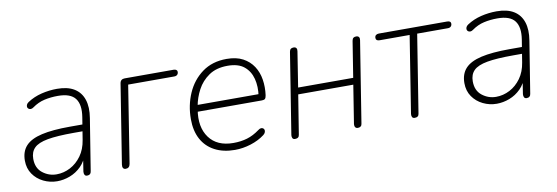

<svg xmlns="http://www.w3.org/2000/svg" viewBox="-44 -769 3058 1054"><g transform="rotate(-10 1485.0 -242.0)"><path d="M208 8Q168 8 132 -9.5Q96 -27 74 -59Q52 -91 52 -134Q52 -185 80.5 -216Q109 -247 170 -261Q231 -275 327 -275H408L402 -238H343Q250 -238 197 -228.5Q144 -219 121.5 -196.5Q99 -174 99 -136Q99 -84 133.5 -57Q168 -30 211 -30Q251 -30 287.5 -49Q324 -68 350 -104Q376 -140 384 -191L404 -315Q415 -383 388.5 -418Q362 -453 292 -453Q252 -453 216.5 -445Q181 -437 149 -414Q141 -408 133.5 -408Q126 -408 121 -412Q116 -416 115 -422Q114 -428 117 -435Q120 -442 129 -448Q164 -471 207 -481.5Q250 -492 294 -492Q353 -492 389.5 -469.5Q426 -447 440 -404.5Q454 -362 444 -302L398 -15Q397 -5 391 0.5Q385 6 375 6Q365 6 361 -1Q357 -8 358 -19L373 -116H383Q370 -74 342.5 -46.5Q315 -19 279.5 -5.5Q244 8 208 8Z M590 6Q580 6 575.5 -1Q571 -8 573 -21L643 -461Q645 -473 652 -478.5Q659 -484 670 -484H942Q952 -484 957.5 -480Q963 -476 963 -469Q963 -459 957 -453Q951 -447 940 -447H683L615 -17Q611 6 590 6Z M1199 8Q1134 8 1086.5 -17Q1039 -42 1014 -88.5Q989 -135 989 -200Q989 -277 1018 -343.5Q1047 -410 1103 -451Q1159 -492 1239 -492Q1293 -492 1329.5 -472.5Q1366 -453 1387.5 -420Q1409 -387 1415.5 -345Q1422 -303 1416 -259Q1414 -245 1409 -239.5Q1404 -234 1391 -234H1018L1024 -271H1396L1377 -259Q1385 -313 1373.5 -357Q1362 -401 1329.5 -427.5Q1297 -454 1238 -454Q1175 -454 1133.5 -425.5Q1092 -397 1069 -353.5Q1046 -310 1038 -264L1035 -246Q1019 -150 1062.5 -90.5Q1106 -31 1197 -31Q1239 -31 1274 -41.5Q1309 -52 1343 -77Q1352 -84 1359 -84.5Q1366 -85 1371 -81.5Q1376 -78 1377.5 -72Q1379 -66 1376 -58.5Q1373 -51 1365 -45Q1332 -20 1287.5 -6Q1243 8 1199 8Z M1534 6Q1524 6 1520 -0.5Q1516 -7 1517 -18L1589 -470Q1591 -481 1596.5 -485.5Q1602 -490 1612 -490Q1623 -490 1627.5 -483.5Q1632 -477 1630 -466L1599 -269H1906L1938 -470Q1940 -481 1945.5 -485.5Q1951 -490 1961 -490Q1972 -490 1976.5 -483.5Q1981 -477 1979 -466L1907 -14Q1906 -4 1900 1Q1894 6 1884 6Q1874 6 1869.5 -0.5Q1865 -7 1866 -18L1900 -232H1593L1558 -14Q1557 -4 1551 1Q1545 6 1534 6Z M2201 6Q2191 6 2187 -0.5Q2183 -7 2184 -18L2252 -447H2085Q2064 -447 2064 -463Q2064 -474 2070.5 -479Q2077 -484 2087 -484H2467Q2488 -484 2488 -469Q2488 -459 2482 -453Q2476 -447 2465 -447H2294L2225 -14Q2224 -4 2218 1Q2212 6 2201 6Z M2658 8Q2618 8 2582 -9.5Q2546 -27 2524 -59Q2502 -91 2502 -134Q2502 -185 2530.5 -216Q2559 -247 2620 -261Q2681 -275 2777 -275H2858L2852 -238H2793Q2700 -238 2647 -228.5Q2594 -219 2571.5 -196.5Q2549 -174 2549 -136Q2549 -84 2583.5 -57Q2618 -30 2661 -30Q2701 -30 2737.5 -49Q2774 -68 2800 -104Q2826 -140 2834 -191L2854 -315Q2865 -383 2838.5 -418Q2812 -453 2742 -453Q2702 -453 2666.5 -445Q2631 -437 2599 -414Q2591 -408 2583.5 -408Q2576 -408 2571 -412Q2566 -416 2565 -422Q2564 -428 2567 -435Q2570 -442 2579 -448Q2614 -471 2657 -481.5Q2700 -492 2744 -492Q2803 -492 2839.5 -469.5Q2876 -447 2890 -404.5Q2904 -362 2894 -302L2848 -15Q2847 -5 2841 0.5Q2835 6 2825 6Q2815 6 2811 -1Q2807 -8 2808 -19L2823 -116H2833Q2820 -74 2792.5 -46.5Q2765 -19 2729.5 -5.5Q2694 8 2658 8Z"/></g></svg>

Font: Nunito ExtraLight
Style: Italic
Weight: 200
Italic angle: -9°
Designer: Vernon Adams
Foundry: Vernon Adams
Version: Version 3.602